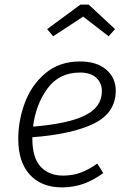

<svg xmlns="http://www.w3.org/2000/svg" viewBox="-20 -800 553 831"><path d="M120 -206V-200Q120 -118 155.5 -79Q191 -40 253 -40Q294 -40 328.5 -52.5Q363 -65 401 -92L427 -51Q385 -20 341.5 -4.5Q298 11 249 11Q159 11 109 -44Q59 -99 59 -199Q59 -278 87.5 -355Q116 -432 176.5 -483Q237 -534 326 -534Q399 -534 440 -498.5Q481 -463 481 -408Q481 -312 387 -265.5Q293 -219 120 -206ZM123 -252Q273 -264 347 -300Q421 -336 421 -406Q421 -440 397 -463Q373 -486 326 -486Q236 -486 185.5 -417Q135 -348 123 -252ZM184 -674 328 -780H364L478 -674L450 -643L340 -728L210 -643Z"/></svg>

Font: FiraGO Light
Style: Italic
Weight: 300
Italic angle: -8°
Designer: bBox Type GmbH
Foundry: bBox Type GmbH
Version: Version 1.001